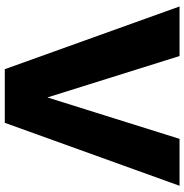

<svg xmlns="http://www.w3.org/2000/svg" viewBox="-4 -766 770 802"><g transform="rotate(90 381.0 -365.0)"><path d="M756 -730 493 0H269L7 -730H214L387 -178L560 -730Z"/></g></svg>

Font: Nacelle Heavy
Style: Regular
Weight: 800
Designer: Sora Sagano
Foundry: Sora Sagano
Version: Version 1.000;FEAKit 1.0